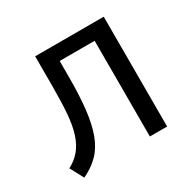

<svg xmlns="http://www.w3.org/2000/svg" viewBox="-119 -610 743 742"><g transform="rotate(-30 253.0 -239.5)"><path d="M55 11 23 -49Q54 -65 74 -89.5Q94 -114 105.5 -149.5Q117 -185 121 -236Q125 -287 125 -357V-490H431V0H354V-427H198V-355Q198 -272 191 -211.5Q184 -151 168 -108Q152 -65 124 -36.5Q96 -8 55 11Z"/></g></svg>

Font: Nunito Sans 10pt Condensed
Style: Regular
Weight: 400
Width: 3
Designer: Vernon Adams
Foundry: Vernon Adams
Version: Version 3.101;gftools[0.9.27]